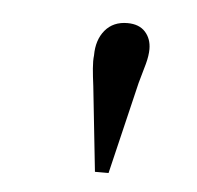

<svg xmlns="http://www.w3.org/2000/svg" viewBox="-31 -812 303 295"><g transform="rotate(5 120.0 -664.0)"><path d="M146 -548H125L111 -679Q109 -694 108 -706Q107 -718 108 -726Q108 -750 120.5 -765Q133 -780 155 -780Q173 -780 182.5 -769.5Q192 -759 192 -743Q192 -733 188.5 -720Q185 -707 180 -690Z"/></g></svg>

Font: Literata 36pt Light
Style: Italic
Weight: 300
Italic angle: -2°
Designer: Latin by Veronika Burian and Jose Scaglione. Greek by Irene Vlachou. Cyrillic by Vera Evstafieva
Foundry: TypeTogether
Version: Version 3.002